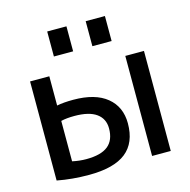

<svg xmlns="http://www.w3.org/2000/svg" viewBox="-109 -847 954 964"><g transform="rotate(-15 368.0 -365.0)"><path d="M420 -610V-740H520V-610ZM220 -610V-740H320V-610ZM567 0V-520H664V0ZM72 -520H172V-368Q207 -375 257 -375Q371 -375 431.5 -325.5Q492 -276 492 -190Q492 -89 429.5 -39.5Q367 10 237 10Q150 10 72 -5ZM172 -288V-78Q209 -70 244 -70Q321 -70 357.5 -99.5Q394 -129 394 -190Q394 -240 356 -267.5Q318 -295 242 -295Q201 -295 172 -288Z"/></g></svg>

Font: Mplus 1p Medium
Style: Regular
Weight: 500
Version: Version 1.061